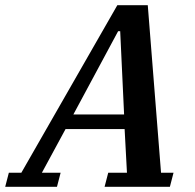

<svg xmlns="http://www.w3.org/2000/svg" viewBox="-74 -718 749 738"><path d="M-40 -54H8L377 -698H494L545 -54H593L579 0H328L342 -54H414L405 -222H178L87 -54H159L145 0H-54ZM208 -278H403L388 -598H380Z"/></svg>

Font: IBM Plex Serif SmBld
Style: Italic
Weight: 600
Italic angle: -14°
Designer: Mike Abbink, Paul van der Laan, Pieter van Rosmalen
Foundry: Bold Monday
Version: Version 3.001